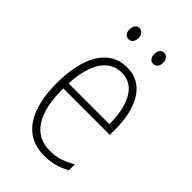

<svg xmlns="http://www.w3.org/2000/svg" viewBox="-217 -782 869 869"><g transform="rotate(45 217.5 -347.0)"><path d="M111 -668C111 -648 121 -633 139 -633C157 -633 168 -647 168 -668C168 -690 157 -704 139 -704C121 -704 111 -689 111 -668ZM269 -669C269 -648 279 -633 297 -633C315 -633 326 -647 326 -669C326 -690 315 -704 297 -704C279 -704 269 -689 269 -669ZM226 -539C108 -539 50 -427 50 -263C50 -98 110 10 242 10C291 10 331 -2 368 -23V-61C324 -35 288 -24 244 -24C140 -24 87 -110 88 -267H386V-300C386 -428 341 -539 226 -539ZM226 -505C313 -505 350 -415 350 -300H89C96 -437 147 -505 226 -505Z"/></g></svg>

Font: Noto Sans Devanagari Condensed ExtraLight
Style: Regular
Weight: 200
Width: 3
Designer: Jelle Bosma - Monotype Design Team
Foundry: Monotype Imaging Inc.
Version: Version 2.004